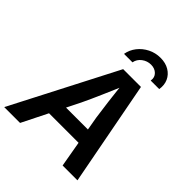

<svg xmlns="http://www.w3.org/2000/svg" viewBox="-279 -1106 1259 1259"><g transform="rotate(45 350.0 -477.0)"><path d="M-23.4 0 352.1 -727.5H517.1L655.8 0H518.1L452.1 -378.4Q443.8 -434.6 434.6 -509Q425.3 -583.5 416 -677.7H444.8Q405.3 -585.9 373 -511.7Q340.8 -437.5 312.5 -378.4L123.5 0ZM155.3 -179.2 172.4 -284.2H553.7L536.6 -179.2ZM473.6 -953.6Q520.5 -953.6 554.2 -933.3Q587.9 -913.1 603.3 -878.9Q618.7 -844.7 611.8 -802.2H532.7Q538.6 -835.4 517.1 -856.7Q495.6 -877.9 460.9 -877.9Q426.3 -877.9 397.9 -856.7Q369.6 -835.4 363.8 -802.2H285.2Q292.5 -844.7 319.3 -878.9Q346.2 -913.1 386.2 -933.3Q426.3 -953.6 473.6 -953.6Z"/></g></svg>

Font: Inter 17pt SemiBold
Style: Italic
Weight: 600
Italic angle: -9.3988°
Version: Version 4.001;git-66647c0bb